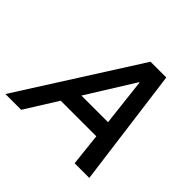

<svg xmlns="http://www.w3.org/2000/svg" viewBox="-222 -854 1033 1033"><g transform="rotate(45 295.0 -337.5)"><path d="M-57.5 0 371.7 -675H491.7L580.8 0H469.2L449.2 -185H178.3L62.5 0ZM237.5 -283.3H440L409.2 -553.3H405.8Z"/></g></svg>

Font: Funnel Sans Medium
Style: Italic
Weight: 500
Italic angle: -14.036°
Version: Version 1.000; Beta; Release 5; Build 24; ttfautohint (v1.8.